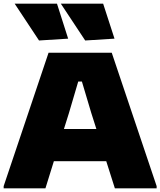

<svg xmlns="http://www.w3.org/2000/svg" viewBox="-25 -1028 875 1048"><path d="M-5 -12 240 -740H585L830 -12V0H602L555 -148H269L223 0H-5ZM501 -324 473 -412 422 -583H402L351 -410L324 -324ZM188 -807 55 -1008H286L347 -817ZM440 -807 307 -1008H538L600 -817Z"/></svg>

Font: Encode Sans Wide
Style: Black
Weight: 900
Designer: Pablo Impallari, Andres Torresi
Foundry: Pablo Impallari, Andres Torresi
Version: Version 1.000; ttfautohint (v1.00) -l 8 -r 50 -G 200 -x 14 -